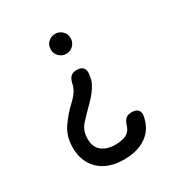

<svg xmlns="http://www.w3.org/2000/svg" viewBox="-175 -687 949 1004"><g transform="rotate(-30 300.0 -185.0)"><path d="M360 -500Q360 -475 342.5 -457.5Q325 -440 300 -440Q275 -440 257.5 -457.5Q240 -475 240 -500Q240 -526 257.5 -543Q275 -560 300 -560Q325 -560 342.5 -543Q360 -526 360 -500ZM487 44Q476 105 436 141Q381 190 286 190Q191 190 137 139Q83 88 83 2Q83 -66 117.5 -115.5Q152 -165 190 -200Q232 -238 243 -270Q245 -275 246.5 -280.5Q248 -286 249 -291Q255 -317 267.5 -328.5Q280 -340 303 -340Q329 -340 340.5 -327.5Q352 -315 350 -291Q348 -278 345.5 -264.5Q343 -251 336 -237Q318 -199 272 -153Q231 -113 202 -80.5Q173 -48 173 1Q173 51 203.5 75.5Q234 100 286 100Q336 100 362 80Q377 69 385 44Q393 17 406 6Q419 -5 442 -5Q468 -5 479.5 8Q491 21 487 44Z"/></g></svg>

Font: Maple Mono NF
Style: Regular
Weight: 400
Monospace: yes
Designer: subframe7536
Version: Version 7.000